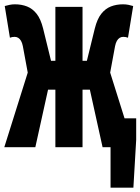

<svg xmlns="http://www.w3.org/2000/svg" viewBox="-20 -683 652 891"><path d="M493 188V0H482V-134H612V-34L599 188ZM0 0 126 -401H237V-651H363V-401H474L600 0H456L397 -267H363V0H237V-267H203L144 0ZM113 -323 86 -469Q83 -484 77.5 -493.5Q72 -503 64.5 -507.5Q57 -512 48 -512Q42 -512 36.5 -511Q31 -510 26 -508L2 -655Q12 -658 24.5 -660.5Q37 -663 49 -663Q80 -663 105.5 -653Q131 -643 150 -619Q169 -595 180 -551L231 -343ZM487 -323 369 -343 420 -551Q431 -595 450 -619Q469 -643 494.5 -653Q520 -663 551 -663Q564 -663 576.5 -660.5Q589 -658 598 -655L574 -508Q569 -510 563.5 -511Q558 -512 552 -512Q543 -512 535.5 -507.5Q528 -503 522.5 -493.5Q517 -484 514 -469Z"/></svg>

Font: Source Code Pro ExtraBold
Style: Regular
Weight: 800
Monospace: yes
Designer: Paul D. Hunt, Teo Tuominen
Foundry: Adobe Systems Incorporated
Version: Version 1.018;hotconv 1.0.116;makeotfexe 2.5.65601